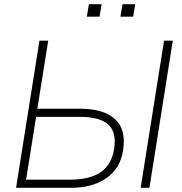

<svg xmlns="http://www.w3.org/2000/svg" viewBox="-20 -900 873 920"><path d="M57 0 169 -705H211L159 -379H363Q477 -379 531 -329.5Q585 -280 570 -181Q557 -93 490 -46.5Q423 0 318 0ZM105 -39H313Q409 -39 462 -74.5Q515 -110 527 -188Q539 -266 499 -303Q459 -340 363 -340H153ZM654 0 766 -705H808L696 0ZM557 -820 567 -880H628L618 -820ZM396 -820 406 -880H467L457 -820Z"/></svg>

Font: Mulish ExtraLight
Style: Italic
Weight: 200
Italic angle: -9°
Designer: Vernon Adams
Foundry: Vernon Adams
Version: Version 3.603